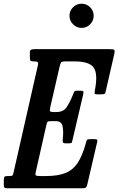

<svg xmlns="http://www.w3.org/2000/svg" viewBox="-60 -1015 637 1035"><path d="M189.5 -339 133 -89Q129 -73 133.5 -69.5Q138 -66 157.5 -66H188Q251 -66 291.8 -82Q332.5 -98 358.5 -136.8Q384.5 -175.5 403 -244.5Q406 -256 408.8 -260.5Q411.5 -265 427 -265H448Q460 -265 463 -262.2Q466 -259.5 464 -250L411 -22.5Q408 -8 403 -4Q398 0 380 0H-20.5Q-30 0 -34.8 -3Q-39.5 -6 -39.5 -17V-43Q-39.5 -57 -36.2 -61.5Q-33 -66 -19.5 -66H-12.5Q4.5 -66 7.5 -69.5Q10.5 -73 13.5 -87L144 -662Q147.5 -676.5 143 -680.2Q138.5 -684 124 -684H121.5Q107.5 -684 104.2 -688.2Q101 -692.5 101 -707V-733Q101 -744.5 108 -747.2Q115 -750 125.5 -750H530Q550.5 -750 555.2 -746.5Q560 -743 556.5 -726L511 -527.5Q508 -513.5 504.8 -510Q501.5 -506.5 484.5 -506.5H461.5Q449.5 -506.5 449.8 -513Q450 -519.5 451.5 -528.5Q468.5 -616 445.5 -650Q422.5 -684 342.5 -684H296.5Q273.5 -684 269.5 -678.8Q265.5 -673.5 261 -654.5L210.5 -435Q207.5 -419.5 210.2 -415.2Q213 -411 230.5 -411H243.5Q281.5 -411 299 -437Q316.5 -463 333 -503.5Q336.5 -512 339.2 -519Q342 -526 353.5 -526H373.5Q387.5 -526 389.2 -521.8Q391 -517.5 388.5 -506L331 -261Q329 -251 327 -246.8Q325 -242.5 312.5 -242.5H292.5Q279.5 -242.5 278.5 -250.2Q277.5 -258 278.5 -267.5Q283 -307.5 277.2 -334.8Q271.5 -362 240.5 -362H216Q199 -362 196 -358Q193 -354 189.5 -339ZM380 -864.5Q353 -864.5 333.8 -884Q314.5 -903.5 314.5 -930Q314.5 -957 333.8 -976Q353 -995 380 -995Q406.5 -995 425.8 -976Q445 -957 445 -930Q445 -903.5 425.8 -884Q406.5 -864.5 380 -864.5Z"/></svg>

Font: Besley* Condensed Medium
Style: Italic
Weight: 500
Width: 3
Italic angle: -13°
Designer: Owen Earl
Foundry: indestructible type*
Version: Version 3.000; ttfautohint (v1.8.3)